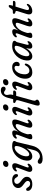

<svg xmlns="http://www.w3.org/2000/svg" viewBox="1702 -2462 1009 4452"><g transform="rotate(-90 2206.0 -235.5)"><path d="M174.5 -40.5Q204.5 -40.5 221 -56.5Q237.5 -72.5 237.5 -95.5Q237.5 -115 223.8 -134.5Q210 -154 165.5 -186Q112.5 -224 92.2 -252.2Q72 -280.5 72.5 -320.5Q73 -377.5 121.8 -417.2Q170.5 -457 259 -457Q325 -457 360.5 -429.5Q396 -402 396 -363.5Q396 -321 364 -321Q351.5 -321 341.2 -328.8Q331 -336.5 319 -356.5Q305.5 -382.5 287.2 -396Q269 -409.5 242.5 -409.5Q208 -409.5 188.2 -390.8Q168.5 -372 168.5 -345.5Q168.5 -325.5 182.8 -303.5Q197 -281.5 239.5 -249.5Q279 -220.5 299.2 -198.2Q319.5 -176 326.5 -155.8Q333.5 -135.5 332.5 -112.5Q331 -59.5 285.2 -25Q239.5 9.5 159.5 9.5Q86 9.5 46.5 -21.8Q7 -53 7 -91.5Q7.5 -133.5 40.5 -133.5Q66 -133.5 87 -97.5Q103 -66.5 125 -53.5Q147 -40.5 174.5 -40.5Z M621 -544Q591.5 -544 575.5 -559.8Q559.5 -575.5 561 -599.5Q562.5 -626.5 585.8 -648.2Q609 -670 647 -670Q676.5 -670 691.5 -654Q706.5 -638 705 -613Q703.5 -586 680.5 -565Q657.5 -544 621 -544ZM561 -137Q548 -103.5 549.8 -88.5Q551.5 -73.5 567.5 -73.5Q575.5 -73.5 584.2 -77.8Q593 -82 605 -93Q619.5 -104.5 628 -99.5Q635.5 -96 636.8 -85Q638 -74 629.5 -58.5Q612.5 -28.5 581 -9.5Q549.5 9.5 513 9.5Q467 9.5 452.8 -23Q438.5 -55.5 461.5 -113.5L535 -309.5Q549 -344.5 547.2 -360Q545.5 -375.5 529.5 -375.5Q513 -375.5 490.5 -355Q475.5 -344 466 -348.5Q458 -351.5 456.8 -362.5Q455.5 -373.5 464.5 -388.5Q482.5 -417.5 515.2 -437Q548 -456.5 583 -456.5Q627 -456.5 641.8 -423.8Q656.5 -391 632.5 -330.5Z M1053.5 5Q1024.5 125 946.2 187Q868 249 749 249Q694 249 664.2 230.5Q634.5 212 634.5 183Q634.5 162.5 648 149Q661.5 135.5 684.5 135.5Q706 135.5 724.8 148Q743.5 160.5 762.8 173Q782 185.5 804 185.5Q854 185.5 894.5 150Q935 114.5 953.5 41L995 -124.5Q911.5 9 802 9Q753.5 9 728 -27Q702.5 -63 709.5 -134.5Q714.5 -194 740.8 -251.5Q767 -309 811 -355.5Q855 -402 914 -429.8Q973 -457.5 1043 -457.5Q1109 -457.5 1138 -443.2Q1167 -429 1164 -405.5Q1162 -388 1153 -377.8Q1144 -367.5 1138.5 -346ZM809 -147Q804 -104 816.5 -82.2Q829 -60.5 853 -60.5Q877.5 -60.5 904 -80Q930.5 -99.5 955.2 -131.8Q980 -164 1000.2 -203.5Q1020.5 -243 1033 -283.5Q1045.5 -324 1047 -360Q1049 -400.5 1010 -400.5Q978.5 -400.5 945 -379.2Q911.5 -358 882.5 -322Q853.5 -286 833.5 -240.5Q813.5 -195 809 -147Z M1228 -349.5Q1219 -352.5 1218 -364.2Q1217 -376 1226 -389.5Q1245.5 -420 1280 -438.2Q1314.5 -456.5 1349.5 -456.5Q1408.5 -456.5 1408.5 -407.5Q1408.5 -391 1400 -368.8Q1391.5 -346.5 1377 -310Q1430.5 -390.5 1488.5 -423.5Q1546.5 -456.5 1594.5 -456.5Q1651 -456.5 1659.2 -415Q1667.5 -373.5 1642 -304L1583 -136.5Q1560.5 -74.5 1589.5 -74.5Q1597.5 -74.5 1606 -78.5Q1614.5 -82.5 1626.5 -93.5Q1640 -104.5 1648.5 -99.5Q1655.5 -96.5 1657 -85.8Q1658.5 -75 1650.5 -60Q1632 -27.5 1601.2 -9Q1570.5 9.5 1534.5 9.5Q1487 9.5 1475.5 -22.2Q1464 -54 1483.5 -111L1544.5 -290Q1560 -336 1554.8 -355.8Q1549.5 -375.5 1523 -375.5Q1495.5 -375.5 1461 -351.8Q1426.5 -328 1394.8 -284Q1363 -240 1342.5 -179Q1328.5 -137 1323.5 -120.2Q1318.5 -103.5 1318.5 -92Q1318.5 -79.5 1322.5 -67Q1326.5 -54.5 1326.5 -39.5Q1326.5 -16.5 1305 -3.5Q1283.5 9.5 1246.5 9.5Q1176.5 9.5 1219 -95L1298 -308Q1313 -346 1311.2 -361.5Q1309.5 -377 1293.5 -377Q1277 -377 1253.5 -356.5Q1237.5 -344.5 1228 -349.5Z M1928 -544Q1898.5 -544 1882.5 -559.8Q1866.5 -575.5 1868 -599.5Q1869.5 -626.5 1892.8 -648.2Q1916 -670 1954 -670Q1983.5 -670 1998.5 -654Q2013.5 -638 2012 -613Q2010.5 -586 1987.5 -565Q1964.5 -544 1928 -544ZM1868 -137Q1855 -103.5 1856.8 -88.5Q1858.5 -73.5 1874.5 -73.5Q1882.5 -73.5 1891.2 -77.8Q1900 -82 1912 -93Q1926.5 -104.5 1935 -99.5Q1942.5 -96 1943.8 -85Q1945 -74 1936.5 -58.5Q1919.5 -28.5 1888 -9.5Q1856.5 9.5 1820 9.5Q1774 9.5 1759.8 -23Q1745.5 -55.5 1768.5 -113.5L1842 -309.5Q1856 -344.5 1854.2 -360Q1852.5 -375.5 1836.5 -375.5Q1820 -375.5 1797.5 -355Q1782.5 -344 1773 -348.5Q1765 -351.5 1763.8 -362.5Q1762.5 -373.5 1771.5 -388.5Q1789.5 -417.5 1822.2 -437Q1855 -456.5 1890 -456.5Q1934 -456.5 1948.8 -423.8Q1963.5 -391 1939.5 -330.5Z M2043 -408Q2043 -419.5 2052 -426.8Q2061 -434 2076.5 -434H2132L2160 -539.5Q2181 -627.5 2223.8 -673.8Q2266.5 -720 2339.5 -720Q2382 -720 2402.5 -702.2Q2423 -684.5 2423 -659.5Q2423 -637 2409.8 -623.2Q2396.5 -609.5 2374.5 -609.5Q2355.5 -609.5 2341.5 -618.5Q2327.5 -627.5 2314.5 -636.8Q2301.5 -646 2284 -646Q2247.5 -646 2234 -602Q2228 -583 2232.2 -560.5Q2236.5 -538 2240.2 -513Q2244 -488 2236 -460L2229 -434H2300.5Q2334 -434 2334 -410.5Q2334 -391 2316.8 -377.8Q2299.5 -364.5 2276.5 -364.5H2210L2103 21.5Q2097 43 2097 63.5Q2097 76 2103 84Q2109 92 2115.2 100Q2121.5 108 2121.5 120.5Q2121.5 146 2091.2 163.8Q2061 181.5 2025 181.5Q1965 181.5 1992 87L2107.5 -317Q2115 -343.5 2107 -358Q2099 -372.5 2070 -377.5Q2043 -390 2043 -408ZM2514.5 -544Q2485 -544 2469 -559.8Q2453 -575.5 2454.5 -599.5Q2456 -626.5 2479.2 -648.2Q2502.5 -670 2540.5 -670Q2570 -670 2585 -654Q2600 -638 2598.5 -613Q2597 -586 2574 -565Q2551 -544 2514.5 -544ZM2454.5 -137Q2441.5 -103.5 2443.2 -88.5Q2445 -73.5 2461 -73.5Q2469 -73.5 2477.8 -77.8Q2486.5 -82 2498.5 -93Q2513 -104.5 2521.5 -99.5Q2529 -96 2530.2 -85Q2531.5 -74 2523 -58.5Q2506 -28.5 2474.5 -9.5Q2443 9.5 2406.5 9.5Q2360.5 9.5 2346.2 -23Q2332 -55.5 2355 -113.5L2428.5 -309.5Q2442.5 -344.5 2440.8 -360Q2439 -375.5 2423 -375.5Q2406.5 -375.5 2384 -355Q2369 -344 2359.5 -348.5Q2351.5 -351.5 2350.2 -362.5Q2349 -373.5 2358 -388.5Q2376 -417.5 2408.8 -437Q2441.5 -456.5 2476.5 -456.5Q2520.5 -456.5 2535.2 -423.8Q2550 -391 2526 -330.5Z M2860.5 -403Q2828.5 -403 2797 -379Q2765.5 -355 2742.5 -311.2Q2719.5 -267.5 2712.5 -208.5Q2703 -132.5 2726 -95.2Q2749 -58 2793.5 -58Q2829.5 -58 2860.2 -78.8Q2891 -99.5 2910 -141Q2917 -151.5 2924 -158.2Q2931 -165 2940 -165Q2950 -165 2955.8 -154.8Q2961.5 -144.5 2955 -124Q2946.5 -91.5 2921.2 -60.8Q2896 -30 2854.2 -10.2Q2812.5 9.5 2753.5 9.5Q2673 9.5 2635.8 -45.5Q2598.5 -100.5 2610.5 -195.5Q2619 -266.5 2654.5 -326Q2690 -385.5 2746.8 -421.2Q2803.5 -457 2876 -457Q2939 -457 2969 -425.2Q2999 -393.5 2999 -352.5Q2998.5 -319.5 2979.8 -301Q2961 -282.5 2935.5 -282.5Q2918 -282.5 2908 -291.5Q2898 -300.5 2898.5 -315Q2898.5 -326 2902 -337.2Q2905.5 -348.5 2905.5 -361.5Q2905.5 -380.5 2893.5 -391.8Q2881.5 -403 2860.5 -403Z M3398.5 -128Q3384 -73.5 3410.5 -73.5Q3426.5 -73.5 3448 -94Q3461 -105 3469.5 -101Q3486 -95 3473 -63Q3458.5 -30.5 3428 -10.5Q3397.5 9.5 3359.5 9.5Q3304 9.5 3304 -50Q3304 -65.5 3307 -84.2Q3310 -103 3318.5 -135.5Q3275 -62.5 3226 -26.5Q3177 9.5 3124.5 9.5Q3077 9.5 3050.5 -25.5Q3024 -60.5 3031 -133Q3036 -192.5 3062.2 -250.2Q3088.5 -308 3132.5 -354.8Q3176.5 -401.5 3235 -429.2Q3293.5 -457 3362.5 -457Q3428.5 -457 3458.5 -442.5Q3488.5 -428 3486.5 -401.5Q3484.5 -382 3472 -371.5Q3459.5 -361 3454 -341ZM3130 -144.5Q3125 -100 3137 -79.2Q3149 -58.5 3171.5 -58.5Q3195.5 -58.5 3222 -79.8Q3248.5 -101 3274 -135.2Q3299.5 -169.5 3320.8 -210.5Q3342 -251.5 3355.2 -291.8Q3368.5 -332 3370.5 -364.5Q3372.5 -399.5 3332.5 -399.5Q3300 -399.5 3266.5 -378Q3233 -356.5 3203.8 -320Q3174.5 -283.5 3154.8 -238Q3135 -192.5 3130 -144.5Z M3576.5 -349.5Q3567.5 -352.5 3566.5 -364.2Q3565.5 -376 3574.5 -389.5Q3594 -420 3628.5 -438.2Q3663 -456.5 3698 -456.5Q3757 -456.5 3757 -407.5Q3757 -391 3748.5 -368.8Q3740 -346.5 3725.5 -310Q3779 -390.5 3837 -423.5Q3895 -456.5 3943 -456.5Q3999.5 -456.5 4007.8 -415Q4016 -373.5 3990.5 -304L3931.5 -136.5Q3909 -74.5 3938 -74.5Q3946 -74.5 3954.5 -78.5Q3963 -82.5 3975 -93.5Q3988.5 -104.5 3997 -99.5Q4004 -96.5 4005.5 -85.8Q4007 -75 3999 -60Q3980.5 -27.5 3949.8 -9Q3919 9.5 3883 9.5Q3835.5 9.5 3824 -22.2Q3812.5 -54 3832 -111L3893 -290Q3908.5 -336 3903.2 -355.8Q3898 -375.5 3871.5 -375.5Q3844 -375.5 3809.5 -351.8Q3775 -328 3743.2 -284Q3711.5 -240 3691 -179Q3677 -137 3672 -120.2Q3667 -103.5 3667 -92Q3667 -79.5 3671 -67Q3675 -54.5 3675 -39.5Q3675 -16.5 3653.5 -3.5Q3632 9.5 3595 9.5Q3525 9.5 3567.5 -95L3646.5 -308Q3661.5 -346 3659.8 -361.5Q3658 -377 3642 -377Q3625.5 -377 3602 -356.5Q3586 -344.5 3576.5 -349.5Z M4164 -379.5 4131 -388.5Q4111.5 -398.5 4111.5 -415.5Q4111.5 -442 4146 -442H4179.5Q4204.5 -442 4221.5 -463.5L4257 -517.5Q4271.5 -537.5 4291.5 -537.5Q4316 -537.5 4316 -513Q4316 -496 4306.5 -465L4298.5 -439.5H4392Q4412.5 -439.5 4412.5 -420Q4412.5 -401 4398.5 -390.8Q4384.5 -380.5 4361.5 -380.5H4280L4210 -155Q4194.5 -105 4202 -86Q4209.5 -67 4234 -67Q4268.5 -67 4304.5 -105Q4313 -113.5 4318 -116Q4323 -118.5 4329 -118Q4344.5 -116.5 4342 -96Q4338 -72.5 4314.8 -48.2Q4291.5 -24 4255.2 -7.5Q4219 9 4177 9Q4123.5 9 4106 -28.2Q4088.5 -65.5 4113 -137.5L4169 -317Q4179 -346.5 4178.2 -359.8Q4177.5 -373 4164 -379.5Z"/></g></svg>

Font: Fraunces 72pt S100
Style: Italic
Weight: 400
Italic angle: -16°
Version: Version 1.000; ttfautohint (v1.8.3)